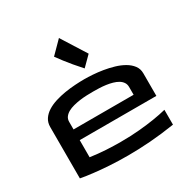

<svg xmlns="http://www.w3.org/2000/svg" viewBox="-187 -1038 1201 1214"><g transform="rotate(-30 413.0 -431.0)"><path d="M409.2 -556.6Q434.1 -556.6 469.2 -554.2Q504.4 -551.8 542.2 -545.7Q580.1 -539.6 617.2 -528.6Q654.3 -517.6 683.8 -500.5Q713.4 -483.4 731.7 -459.2Q750 -435.1 750 -402.3V-237.3H190.4V-112.3Q249.5 -104 304.2 -100.8Q358.9 -97.7 409.2 -97.7Q485.8 -97.7 548.1 -103.5Q610.4 -109.4 655.8 -116.7Q708 -125 750 -135.7V-27.3Q656.2 -12.7 570.6 -6.3Q484.9 0 409.2 0Q333 0 271 -4.2Q209 -8.3 164.1 -13.7Q111.8 -19.5 70.3 -27.3V-402.3Q70.3 -435.1 86.4 -459.2Q102.5 -483.4 129.6 -500.5Q156.7 -517.6 191.9 -528.6Q227.1 -539.6 264.6 -545.7Q302.2 -551.8 339.6 -554.2Q377 -556.6 409.2 -556.6ZM190.4 -315.4H628.9V-372.1Q628.9 -392.1 619.1 -406.5Q609.4 -420.9 592.8 -430.7Q576.2 -440.4 554.7 -446.5Q533.2 -452.6 509.8 -455.8Q486.3 -459 462.2 -460Q438 -460.9 417 -460.9Q395.5 -460.9 370.1 -460Q344.7 -459 319.6 -455.6Q294.4 -452.1 271 -446Q247.6 -439.9 229.7 -429.9Q211.9 -419.9 201.2 -405.5Q190.4 -391.1 190.4 -371.1ZM512.7 -682.6 444.3 -614.3Q416.5 -645 392.6 -673.6Q368.7 -702.1 351.1 -725.1Q330.6 -752 313.5 -775.4L399.4 -862.3Z"/></g></svg>

Font: Revalia
Style: Regular
Weight: 400
Designer: Johan Kallas, Mihkel Virkus
Foundry: Johan Kallas, Mihkel Virkus
Version: Version 1.001